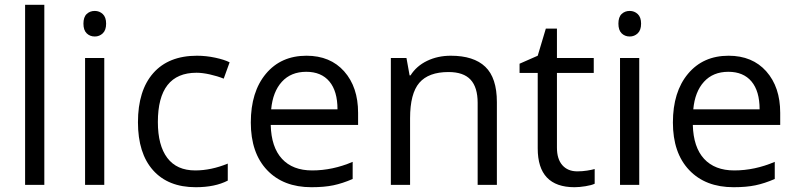

<svg xmlns="http://www.w3.org/2000/svg" viewBox="-20 -780 3364 810"><path d="M167 0H85.9V-759.8H167Z M419.9 0H338.9V-535.2H419.9ZM332 -680.2Q332 -708 345.7 -720.9Q359.4 -733.9 379.9 -733.9Q399.4 -733.9 413.6 -720.7Q427.7 -707.5 427.7 -680.2Q427.7 -652.8 413.6 -639.4Q399.4 -626 379.9 -626Q359.4 -626 345.7 -639.4Q332 -652.8 332 -680.2Z M805.7 9.8Q689.5 9.8 625.7 -61.8Q562 -133.3 562 -264.2Q562 -398.4 626.7 -471.7Q691.4 -544.9 811 -544.9Q849.6 -544.9 888.2 -536.6Q926.8 -528.3 948.7 -517.1L923.8 -448.2Q897 -459 865.2 -466.1Q833.5 -473.1 809.1 -473.1Q646 -473.1 646 -265.1Q646 -166.5 685.8 -113.8Q725.6 -61 803.7 -61Q870.6 -61 940.9 -89.8V-18.1Q887.2 9.8 805.7 9.8Z M1293.9 9.8Q1175.3 9.8 1106.7 -62.5Q1038.1 -134.8 1038.1 -263.2Q1038.1 -392.6 1101.8 -468.8Q1165.5 -544.9 1272.9 -544.9Q1373.5 -544.9 1432.1 -478.8Q1490.7 -412.6 1490.7 -304.2V-252.9H1122.1Q1124.5 -158.7 1169.7 -109.9Q1214.8 -61 1296.9 -61Q1383.3 -61 1467.8 -97.2V-24.9Q1424.8 -6.3 1386.5 1.7Q1348.1 9.8 1293.9 9.8ZM1272 -477.1Q1207.5 -477.1 1169.2 -435.1Q1130.9 -393.1 1124 -318.8H1403.8Q1403.8 -395.5 1369.6 -436.3Q1335.4 -477.1 1272 -477.1Z M1995.1 0V-346.2Q1995.1 -411.6 1965.3 -443.8Q1935.5 -476.1 1872.1 -476.1Q1788.1 -476.1 1749 -430.7Q1710 -385.3 1710 -280.8V0H1628.9V-535.2H1694.8L1708 -461.9H1711.9Q1736.8 -501.5 1781.7 -523.2Q1826.7 -544.9 1881.8 -544.9Q1978.5 -544.9 2027.3 -498.3Q2076.2 -451.7 2076.2 -349.1V0Z M2415.5 -57.1Q2437 -57.1 2457 -60.3Q2477.1 -63.5 2488.8 -66.9V-4.9Q2475.6 1.5 2450 5.6Q2424.3 9.8 2403.8 9.8Q2248.5 9.8 2248.5 -153.8V-472.2H2171.9V-511.2L2248.5 -544.9L2282.7 -659.2H2329.6V-535.2H2484.9V-472.2H2329.6V-157.2Q2329.6 -108.9 2352.5 -83Q2375.5 -57.1 2415.5 -57.1Z M2676.8 0H2595.7V-535.2H2676.8ZM2588.9 -680.2Q2588.9 -708 2602.5 -720.9Q2616.2 -733.9 2636.7 -733.9Q2656.2 -733.9 2670.4 -720.7Q2684.6 -707.5 2684.6 -680.2Q2684.6 -652.8 2670.4 -639.4Q2656.2 -626 2636.7 -626Q2616.2 -626 2602.5 -639.4Q2588.9 -652.8 2588.9 -680.2Z M3074.7 9.8Q2956.1 9.8 2887.5 -62.5Q2818.8 -134.8 2818.8 -263.2Q2818.8 -392.6 2882.6 -468.8Q2946.3 -544.9 3053.7 -544.9Q3154.3 -544.9 3212.9 -478.8Q3271.5 -412.6 3271.5 -304.2V-252.9H2902.8Q2905.3 -158.7 2950.4 -109.9Q2995.6 -61 3077.6 -61Q3164.1 -61 3248.5 -97.2V-24.9Q3205.6 -6.3 3167.2 1.7Q3128.9 9.8 3074.7 9.8ZM3052.7 -477.1Q2988.3 -477.1 2950 -435.1Q2911.6 -393.1 2904.8 -318.8H3184.6Q3184.6 -395.5 3150.4 -436.3Q3116.2 -477.1 3052.7 -477.1Z"/></svg>

Font: f05545470
Style: Regular
Weight: 400
Foundry: Ascender Corporation
Version: Version 1.10